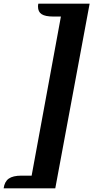

<svg xmlns="http://www.w3.org/2000/svg" viewBox="-122 -828 521 1056"><path d="M-102 208Q-97 171 -74 154.5Q-51 138 -4 138H52L213 -737H172Q127 -737 107 -750Q87 -763 87 -792Q87 -798 87.5 -801Q88 -804 89 -808H371L182 208Z"/></svg>

Font: Sansita Swashed Light SemiBold
Style: Regular
Weight: 600
Version: Version 1.003